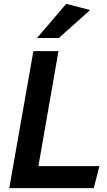

<svg xmlns="http://www.w3.org/2000/svg" viewBox="-20 -975 554 995"><path d="M28 0 153 -710H283L179 -114H495L466 0ZM172 -778 323 -955 447 -923 285 -778Z"/></svg>

Font: Livvic SemiBold
Style: Italic
Weight: 600
Italic angle: -10°
Designer: Jacques Le Bailly, Baron von Fonthausen
Version: Version 1.001; ttfautohint (v1.8.2)